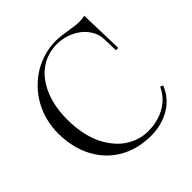

<svg xmlns="http://www.w3.org/2000/svg" viewBox="-165 -736 874 874"><g transform="rotate(-45 271.5 -299.5)"><path d="M29 -302Q29 -343.2 39.4 -382.8Q49.8 -422.2 68.5 -455.6Q87.2 -489 114.1 -517Q141 -545 172.9 -564.6Q204.8 -584.2 242.5 -595.1Q280.2 -606 320 -606Q346.2 -606 391.5 -598.5Q436.8 -591 455 -591Q476 -591 492 -595L498 -382H483L481 -454Q480.2 -483.8 465.4 -510Q450.5 -536.2 426.9 -554Q403.2 -571.8 373.5 -581.9Q343.8 -592 313 -592Q250.8 -592 203 -557.5Q155.2 -523 129.1 -460.1Q103 -397.2 103 -315Q103 -266.5 111.8 -224Q120.5 -181.5 136.1 -149.2Q151.8 -117 172.9 -91.5Q194 -66 219 -49.9Q244 -33.8 271 -25.4Q298 -17 326 -17Q387.8 -17 436.2 -44.2Q484.8 -71.5 508 -122L522 -117Q498 -56.8 443.8 -24.9Q389.5 7 321 7Q234.5 7 168.1 -31.5Q101.8 -70 65.4 -140.2Q29 -210.5 29 -302Z"/></g></svg>

Font: FogtwoNo5
Style: Regular
Weight: 400
Designer: gluk (gluksza@wp.pl)
Foundry: gluk (gluksza@wp.pl)
Version: Version 0.87